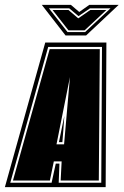

<svg xmlns="http://www.w3.org/2000/svg" viewBox="-56 -765 505 785"><path d="M429 -745 296 -620H212L115 -745H234L268 -716L309 -745ZM396 -731H312L265 -699L227 -731H144L220 -634H292ZM379 -724 290 -641H224L159 -724H224L264 -690L313 -724ZM-36 0 129 -591H379L376 0ZM-14 -18H155L172 -96H187L184 -18H358L361 -573H141ZM-3 -27 147 -564H352L348 -27H192L196 -105H164L148 -27ZM175 -175H206L230 -450ZM185 -184 207 -291Q206 -276 204.5 -256Q203 -236 203 -233L199 -184Z"/></svg>

Font: Alumni Sans Collegiate One
Style: Italic
Weight: 400
Italic angle: -8°
Designer: Robert E. Leuschke
Foundry: Robert E. Leuschke
Version: Version 1.100